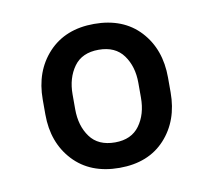

<svg xmlns="http://www.w3.org/2000/svg" viewBox="-53 -781 561 504"><g transform="rotate(-10 227.5 -529.0)"><path d="M60.1 -509.3V-548.8Q60.1 -624.5 105.2 -672.9Q150.4 -721.2 227.1 -721.2Q304.7 -721.2 349.4 -672.9Q394 -624.5 394 -548.8V-509.3Q394 -434.1 349.6 -385.7Q305.2 -337.4 228 -337.4Q150.4 -337.4 105.2 -385.7Q60.1 -434.1 60.1 -509.3ZM139.6 -548.8V-509.3Q139.6 -464.8 161.4 -435.1Q183.1 -405.3 228 -405.3Q271.5 -405.3 293.2 -435.1Q314.9 -464.8 314.9 -509.3V-548.8Q314.9 -592.3 293.2 -622.3Q271.5 -652.3 227.1 -652.3Q182.6 -652.3 161.1 -622.3Q139.6 -592.3 139.6 -548.8Z"/></g></svg>

Font: Vazirmatn UI FD
Style: Regular
Weight: 400
Designer: Saber Rastikerdar
Foundry: Saber Rastikerdar
Version: Version 33.003